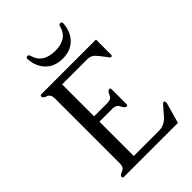

<svg xmlns="http://www.w3.org/2000/svg" viewBox="-258 -1014 1126 1126"><g transform="rotate(-45 305.5 -451.0)"><path d="M212.9 -45.9H421.4Q466.8 -45.9 498.3 -80.8Q529.8 -115.7 545.9 -135.3Q554.7 -146 559.6 -146Q569.8 -146 569.8 -135.7Q569.8 -129.4 568.8 -125.5L533.2 0H84.5Q75.7 0 75.7 -10.3Q75.7 -22.5 100.1 -31Q124.5 -39.6 124.5 -71.3V-613.8Q124.5 -645.5 100.1 -654.1Q75.7 -662.6 75.7 -675.3Q75.7 -685.5 85.9 -685.5H539.1V-560.1Q539.1 -549.8 528.8 -549.8Q523.9 -549.8 510.7 -569.3Q486.3 -603 468.5 -621.6Q450.7 -640.1 421.4 -640.1H212.9V-375H324.7Q356 -375 365.7 -400.1Q375.5 -425.3 388.2 -425.3Q397.9 -425.3 397.9 -415V-291Q397.9 -280.8 388.2 -280.8Q375.5 -280.8 364.3 -305.7Q353 -330.6 321.8 -330.6H212.9ZM322.8 -743.7Q245.1 -743.7 205.1 -798.3Q177.2 -835.4 174.3 -888.7V-890.1Q174.3 -901.9 187.5 -901.9Q196.8 -901.9 200.7 -888.7Q221.2 -808.6 322.3 -807.1H324.7Q423.8 -807.1 444.8 -888.7Q448.2 -901.9 458 -901.9Q471.2 -901.9 471.2 -889.6V-888.7Q467.8 -835.4 440.4 -798.3Q399.9 -743.7 322.8 -743.7Z"/></g></svg>

Font: Caudex
Style: Regular
Weight: 400
Version: Version 1.01